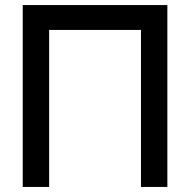

<svg xmlns="http://www.w3.org/2000/svg" viewBox="-20 -740 752 760"><path d="M70 0V-720H642.5V0H538V-621.5H174.5V0Z"/></svg>

Font: Manrope KiralyPet SmBd KiralyPet
Style: Regular
Weight: 600
Designer: Mikhail Sharanda
Foundry: Mikhail Sharanda
Version: Version 4.502